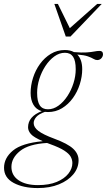

<svg xmlns="http://www.w3.org/2000/svg" viewBox="-104 -690 542 975"><path d="M88 265Q14 265 -34.8 238.8Q-83.5 212.5 -83.5 162Q-83.5 112 -38.2 74.5Q7 37 113 27Q67.5 7.5 53 -9Q38.5 -25.5 38.5 -43.5Q38.5 -98.5 108 -125.5Q79.5 -134 65.5 -158.5Q51.5 -183 51.5 -218Q51.5 -256.5 63.8 -295Q76 -333.5 99 -365.2Q122 -397 154 -416.5Q186 -436 225.5 -436Q252.5 -436 271.5 -425.5Q311.5 -422 335.8 -423.8Q360 -425.5 374.8 -428.5Q389.5 -431.5 401.5 -431.5Q419 -431.5 419 -414.5Q419 -403.5 410.8 -394.2Q402.5 -385 389.5 -385Q380.5 -385 370.8 -391Q361 -397 342.2 -403.8Q323.5 -410.5 288.5 -413Q313.5 -387.5 313.5 -339Q313.5 -301 301.2 -262.2Q289 -223.5 266 -191.8Q243 -160 211 -140.5Q179 -121 139.5 -121Q131.5 -121 124 -122Q92 -110.5 79.5 -95.2Q67 -80 67 -65Q67 -43.5 91.2 -25Q115.5 -6.5 171 14Q240 39.5 267.5 65.2Q295 91 295 123.5Q295 163 268.5 195Q242 227 195.5 246Q149 265 88 265ZM139.5 -135Q167.5 -135 193 -153.5Q218.5 -172 238.2 -202Q258 -232 269.2 -267.8Q280.5 -303.5 280.5 -338.5Q280.5 -382 267 -402Q253.5 -422 225.5 -422Q197.5 -422 172 -403.5Q146.5 -385 126.8 -355Q107 -325 95.8 -289.2Q84.5 -253.5 84.5 -218.5Q84.5 -175 98 -155Q111.5 -135 139.5 -135ZM-46 157.5Q-46 200.5 -9.8 225.2Q26.5 250 88.5 250Q145 250 184 233.8Q223 217.5 243.2 191.8Q263.5 166 263.5 138Q263.5 121 254.8 105.5Q246 90 222 74.5Q198 59 151 42Q142.5 39 135 36Q41.5 41.5 -2.2 76.8Q-46 112 -46 157.5ZM412.5 -670 254 -504.5H230L172 -670H190L250.5 -547L389.5 -670Z"/></svg>

Font: Newsreader 16pt ExtraLight
Style: Italic
Weight: 275
Italic angle: -17°
Designer: Hugues Gentile
Foundry: Production Type
Version: Version 1.003; ttfautohint (v1.8.3)